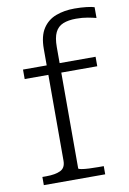

<svg xmlns="http://www.w3.org/2000/svg" viewBox="-87 -824 590 878"><g transform="rotate(-10 208.0 -385.5)"><path d="M42 -537H379V-493H42ZM414 -761V-711Q399 -715 375 -719.5Q351 -724 321 -724Q285 -724 260.5 -714Q236 -704 224 -679.5Q212 -655 212 -611V-48Q212 -45 226 -42.5Q240 -40 261.5 -39Q283 -38 304 -38H329V0H44V-38H62Q104 -38 128 -49.5Q152 -61 152 -94V-613Q152 -673 174.5 -707.5Q197 -742 235.5 -756.5Q274 -771 322 -771Q352 -771 377.5 -768Q403 -765 414 -761Z"/></g></svg>

Font: Roboto Serif ExtraLight
Style: Regular
Weight: 250
Version: Version 1.007